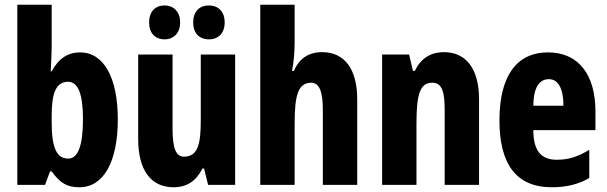

<svg xmlns="http://www.w3.org/2000/svg" viewBox="-20 -780 2562 810"><path d="M198 -579V-760H53V0H170L191 -57H198C235 -5 266 10 315 10C418 10 477 -99 477 -276C477 -454 417 -559 318 -559C268 -559 228 -535 198 -479H194C196 -524 198 -558 198 -579ZM267 -435C310 -435 330 -382 330 -278C330 -165 309 -111 268 -111C219 -111 198 -157 198 -263V-293C198 -386 216 -435 267 -435Z M609 -685C609 -640 635 -614 674 -614C714 -614 740 -642 740 -685C740 -729 714 -757 674 -757C635 -757 609 -731 609 -685ZM795 -685C795 -641 820 -614 861 -614C903 -614 928 -642 928 -685C928 -729 903 -757 861 -757C821 -757 795 -731 795 -685ZM972 -550H827V-274C827 -177 817 -119 756 -119C721 -119 708 -158 708 -237V-550H563V-192C563 -65 615 10 712 10C769 10 808 -17 834 -69H841L858 0H972Z M1223 -605V-760H1078V0H1223V-258C1223 -377 1237 -431 1293 -431C1327 -431 1342 -394 1342 -316V0H1487V-361C1487 -488 1434 -560 1339 -560C1282 -560 1242 -533 1220 -481H1212C1220 -521 1223 -563 1223 -605Z M1853 -560C1796 -560 1755 -533 1730 -481H1722L1706 -550H1592V0H1737V-258C1737 -386 1753 -431 1804 -431C1845 -431 1856 -392 1856 -316V0H2001V-361C2001 -489 1947 -560 1853 -560Z M2292 -559C2157 -559 2087 -456 2087 -272C2087 -94 2153 10 2308 10C2368 10 2420 -2 2466 -29V-148C2417 -118 2377 -106 2329 -106C2262 -106 2230 -145 2230 -231H2492V-310C2492 -466 2420 -559 2292 -559ZM2296 -446C2334 -446 2357 -408 2357 -334H2230C2231 -415 2257 -446 2296 -446Z"/></svg>

Font: Noto Sans Thai Looped ExtraCondensed ExtraBold
Style: Regular
Weight: 800
Width: 2
Designer: Sasikarn Vongin, Ben Mitchell
Foundry: The Fontpad Ltd
Version: Version 1.001